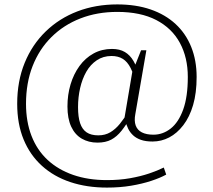

<svg xmlns="http://www.w3.org/2000/svg" viewBox="-20 -696 966 871"><path d="M465 121Q522 121 570 112.5Q618 104 656.5 91Q695 78 723 64L734 96Q707 111 666 124.5Q625 138 574.5 146.5Q524 155 465 155Q374 155 299 130Q224 105 170 56Q116 7 87 -63.5Q58 -134 58 -225Q58 -328 92 -411Q126 -494 187.5 -553.5Q249 -613 331.5 -644.5Q414 -676 512 -676Q597 -676 663.5 -653Q730 -630 776.5 -587Q823 -544 847.5 -483Q872 -422 872 -347Q872 -274 856 -219.5Q840 -165 811.5 -128Q783 -91 747.5 -72.5Q712 -54 672 -54Q641 -54 619.5 -61.5Q598 -69 584 -82Q570 -95 561.5 -112Q553 -129 549 -149L542 -145L583 -387L587 -385L620 -468H644L594 -179Q588 -148 595.5 -127Q603 -106 623.5 -95.5Q644 -85 676 -85Q719 -85 754.5 -113Q790 -141 811 -199Q832 -257 832 -347Q832 -435 796 -501.5Q760 -568 689 -605Q618 -642 512 -642Q421 -642 345 -612.5Q269 -583 213.5 -528Q158 -473 128 -396.5Q98 -320 98 -225Q98 -144 123 -79.5Q148 -15 196 29.5Q244 74 312 97.5Q380 121 465 121ZM422 -49Q382 -49 351 -67Q320 -85 303 -121.5Q286 -158 286 -213Q286 -266 300 -313Q314 -360 340.5 -396.5Q367 -433 404.5 -453.5Q442 -474 488 -474Q523 -474 546.5 -460Q570 -446 585.5 -419.5Q601 -393 610 -355L598 -313Q587 -359 572.5 -387.5Q558 -416 537 -429Q516 -442 486 -442Q448 -442 419 -422.5Q390 -403 371.5 -370.5Q353 -338 343.5 -296.5Q334 -255 334 -210Q334 -165 343.5 -137Q353 -109 373 -95.5Q393 -82 426 -82Q457 -82 480.5 -96Q504 -110 523.5 -134Q543 -158 561 -188L576 -170Q553 -130 531.5 -103Q510 -76 484.5 -62.5Q459 -49 422 -49Z"/></svg>

Font: Roboto Serif 20pt Thin
Style: Regular
Weight: 250
Version: Version 1.008